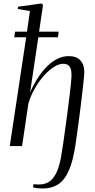

<svg xmlns="http://www.w3.org/2000/svg" viewBox="-20 -837 546 1100"><path d="M225.5 243Q210 243 195.8 241.5Q181.5 240 170 236.5L171 218.5Q179 219 187.8 219.5Q196.5 220 206 220Q246.5 219 270.8 197Q295 175 308.8 139.5Q322.5 104 329.8 61.8Q337 19.5 343 -21.5Q345.5 -39.5 349.8 -70.2Q354 -101 359.2 -138.8Q364.5 -176.5 369.5 -216.2Q374.5 -256 379 -292.2Q383.5 -328.5 386.2 -356.2Q389 -384 389.5 -397Q390.5 -424.5 385.8 -440.8Q381 -457 370 -464.2Q359 -471.5 341.5 -471.5Q318 -471.5 289.2 -453.5Q260.5 -435.5 232 -403.8Q203.5 -372 179.8 -330.8Q156 -289.5 142.5 -243L106.5 0H36L130 -623.5H61.5L66.5 -655.5H134.5L151.5 -773.5L81.5 -785.5L84 -798.5L217 -817L226.5 -809L204 -655.5H316L312 -623.5H199.5L152.5 -308Q173 -354 197.8 -392Q222.5 -430 250.8 -457.8Q279 -485.5 310 -500.5Q341 -515.5 374 -515.5Q418 -515.5 440.5 -491Q463 -466.5 463 -425.5Q463 -412.5 460 -382.2Q457 -352 452.2 -311.5Q447.5 -271 442 -226.5Q436.5 -182 430.8 -139.2Q425 -96.5 420.2 -62.2Q415.5 -28 412.5 -8.5Q398.5 86.5 373.8 141.5Q349 196.5 312.2 219.8Q275.5 243 225.5 243Z"/></svg>

Font: Merriweather 144pt Light
Style: Italic
Weight: 300
Italic angle: -7.8°
Version: Version 2.101